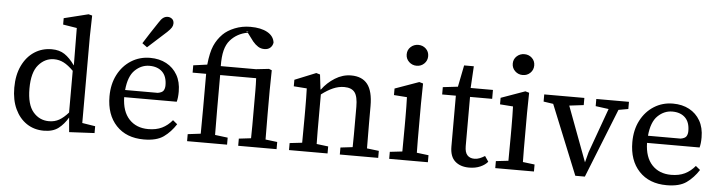

<svg xmlns="http://www.w3.org/2000/svg" viewBox="-47 -976 4500 1201"><g transform="rotate(5 2203.0 -375.5)"><path d="M141 -242Q141 -142 180.5 -95.5Q220 -49 280 -49Q316 -49 344 -65Q372 -81 401 -114V-376Q368 -409 339.5 -423.5Q311 -438 279 -438Q222 -438 181.5 -391Q141 -344 141 -242ZM412 8 404 -83Q379 -40 344.5 -13.5Q310 13 253 13Q192 13 145.5 -18Q99 -49 72.5 -105.5Q46 -162 46 -239Q46 -319 74 -377.5Q102 -436 150 -467.5Q198 -499 259 -499Q307 -499 340 -477Q373 -455 404 -411H405L403 -645L316 -659V-699L469 -737L492 -731L489 -599V-56L571 -43V0Z M877 -449Q826 -449 786 -410.5Q746 -372 738 -285H943Q971 -290 979 -303.5Q987 -317 987 -336Q987 -392 957.5 -420.5Q928 -449 877 -449ZM881 13Q771 13 707.5 -54.5Q644 -122 644 -237Q644 -314 674.5 -373Q705 -432 758 -465.5Q811 -499 877 -499Q935 -499 979 -475.5Q1023 -452 1048 -408.5Q1073 -365 1073 -304Q1073 -265 1066 -240H736Q738 -150 783 -102Q828 -54 903 -54Q953 -54 989 -71.5Q1025 -89 1053 -123L1081 -100Q1049 -50 1005 -18.5Q961 13 881 13ZM820 -586Q842 -621 864 -655Q886 -689 909 -723Q923 -746 936 -755Q949 -764 964 -764Q979 -764 991 -754.5Q1003 -745 1003 -726Q1003 -713 996 -701Q989 -689 969 -670Q939 -643 910 -616.5Q881 -590 851 -563Z M1459 -718 1466 -715 1476 -718ZM1152 0V-44L1233 -54Q1233 -94 1233.5 -133.5Q1234 -173 1234 -213V-430H1149V-476L1236 -488Q1244 -565 1262.5 -607.5Q1281 -650 1314 -683Q1341 -710 1386.5 -728.5Q1432 -747 1485 -747Q1551 -747 1591.5 -724.5Q1632 -702 1637 -661Q1634 -641 1620 -628.5Q1606 -616 1583 -616Q1561 -616 1543.5 -627Q1526 -638 1510 -657L1471 -709Q1404 -697 1362 -649Q1340 -624 1330 -584.5Q1320 -545 1321 -486H1542L1623 -495L1641 -488L1639 -361V-213Q1639 -178 1639.5 -135Q1640 -92 1640 -53L1714 -44V1H1473V-44L1549 -53Q1550 -91 1550 -134.5Q1550 -178 1550 -213V-265Q1550 -315 1550 -353Q1550 -391 1548 -430H1322V-213Q1322 -173 1322.5 -133.5Q1323 -94 1323 -54L1403 -44V0Z M1792 0V-44L1870 -53Q1870 -91 1870.5 -134.5Q1871 -178 1871 -213V-264Q1871 -303 1870.5 -333Q1870 -363 1869 -394L1787 -400V-441L1920 -495L1944 -488L1955 -395H1958Q1990 -439 2038 -469Q2086 -499 2139 -499Q2208 -499 2242 -455.5Q2276 -412 2276 -319V-213Q2276 -177 2276.5 -134Q2277 -91 2277 -53L2352 -44V0H2111V-44L2187 -53Q2188 -91 2188 -134Q2188 -177 2188 -213V-306Q2188 -371 2168 -397Q2148 -423 2102 -423Q2067 -423 2032.5 -408Q1998 -393 1960 -364V-213Q1960 -178 1960 -134.5Q1960 -91 1961 -53L2034 -44V0Z M2421 0V-44L2499 -53Q2499 -91 2499.5 -134.5Q2500 -178 2500 -213V-263Q2500 -303 2499.5 -333Q2499 -363 2498 -394L2416 -400V-441L2567 -495L2591 -488L2589 -361V-213Q2589 -178 2589 -134.5Q2589 -91 2590 -53L2664 -44V0ZM2541 -595Q2513 -595 2493 -614Q2473 -633 2473 -661Q2473 -689 2493 -707.5Q2513 -726 2541 -726Q2569 -726 2588.5 -707.5Q2608 -689 2608 -661Q2608 -633 2588.5 -614Q2569 -595 2541 -595Z M2923 11Q2868 11 2835 -18.5Q2802 -48 2802 -111V-430H2716V-476L2810 -487L2837 -623H2898L2890 -486H3030V-430H2891V-121Q2891 -82 2907 -64.5Q2923 -47 2951 -47Q2969 -47 2985 -53.5Q3001 -60 3017 -70L3040 -36Q3024 -16 2993.5 -2.5Q2963 11 2923 11Z M3087 0V-44L3165 -53Q3165 -91 3165.5 -134.5Q3166 -178 3166 -213V-263Q3166 -303 3165.5 -333Q3165 -363 3164 -394L3082 -400V-441L3233 -495L3257 -488L3255 -361V-213Q3255 -178 3255 -134.5Q3255 -91 3256 -53L3330 -44V0ZM3207 -595Q3179 -595 3159 -614Q3139 -633 3139 -661Q3139 -689 3159 -707.5Q3179 -726 3207 -726Q3235 -726 3254.5 -707.5Q3274 -689 3274 -661Q3274 -633 3254.5 -614Q3235 -595 3207 -595Z M3679 -441V-486H3884V-441L3823 -430L3650 4H3590L3413 -432L3352 -441V-486H3604V-441L3514 -430L3643 -85L3660 -150L3761 -430Z M4160 -449Q4109 -449 4069 -410.5Q4029 -372 4021 -285H4226Q4254 -290 4262 -303.5Q4270 -317 4270 -336Q4270 -392 4240.5 -420.5Q4211 -449 4160 -449ZM4164 13Q4054 13 3990.5 -54.5Q3927 -122 3927 -237Q3927 -314 3957.5 -373Q3988 -432 4041 -465.5Q4094 -499 4160 -499Q4218 -499 4262 -475.5Q4306 -452 4331 -408.5Q4356 -365 4356 -304Q4356 -265 4349 -240H4019Q4021 -150 4066 -102Q4111 -54 4186 -54Q4236 -54 4272 -71.5Q4308 -89 4336 -123L4364 -100Q4332 -50 4288 -18.5Q4244 13 4164 13Z"/></g></svg>

Font: Source Serif 4 SmText
Style: Regular
Weight: 400
Designer: Frank Grießhammer
Foundry: Adobe
Version: Version 4.005;hotconv 1.1.0;makeotfexe 2.6.0